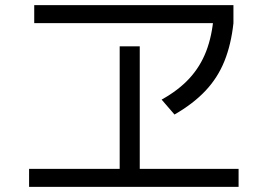

<svg xmlns="http://www.w3.org/2000/svg" viewBox="-20 -733 1040 746"><path d="M93 -7V-77H445V-553H523V-77H907V-7ZM113 -643V-713H887V-643ZM608 -346Q673 -382 715.5 -428Q758 -474 781 -533.5Q804 -593 810 -669L887 -643Q878 -560 852 -495.5Q826 -431 778.5 -380.5Q731 -330 658 -288Z"/></svg>

Font: M PLUS 2 Thin
Style: Regular
Weight: 400
Version: Version 1.001